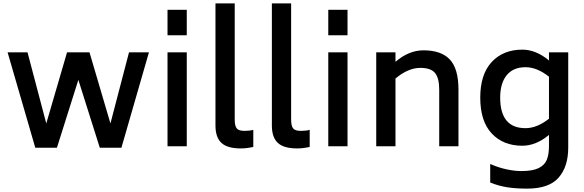

<svg xmlns="http://www.w3.org/2000/svg" viewBox="-20 -866 3458 1137"><path d="M862 -556 699 9H571L444 -393L317 9H189L25 -556H143L254 -135L377 -556H510L634 -135L744 -556Z M972 -808H1086V-657H972ZM972 -556H1086V0H972Z M1256 -123V-846H1370V-158Q1370 -120 1382 -105.5Q1394 -91 1428 -91Q1458 -91 1480 -97V4Q1441 13 1406 13Q1327 13 1291.5 -19.5Q1256 -52 1256 -123Z M1590 -123V-846H1704V-158Q1704 -120 1716 -105.5Q1728 -91 1762 -91Q1792 -91 1814 -97V4Q1775 13 1740 13Q1661 13 1625.5 -19.5Q1590 -52 1590 -123Z M1924 -808H2038V-657H1924ZM1924 -556H2038V0H1924Z M2695 -335V0H2581V-335Q2581 -404 2556 -434Q2531 -464 2469 -464Q2397 -464 2322 -401V0H2208V-556H2322V-500Q2401 -568 2488 -568Q2593 -568 2644 -513.5Q2695 -459 2695 -335Z M3345 -556V8Q3345 121 3288 186Q3231 251 3102 251Q3034 251 2983.5 243Q2933 235 2883 215V105Q2930 126 2978.5 136.5Q3027 147 3067 147Q3134 147 3169.5 129.5Q3205 112 3218 80.5Q3231 49 3231 -2V-67Q3154 -3 3073 -3Q2960 -3 2892 -75.5Q2824 -148 2824 -288Q2824 -426 2892 -499Q2960 -572 3073 -572Q3154 -572 3231 -508V-556ZM3231 -163V-412Q3160 -468 3092 -468Q3019 -468 2980.5 -420.5Q2942 -373 2942 -288Q2942 -107 3092 -107Q3160 -107 3231 -163Z"/></svg>

Font: Biryani SemiBold
Style: Regular
Weight: 600
Designer: Dan Reynolds and Mathieu Réguer
Foundry: Dan Reynolds and Mathieu Réguer
Version: Version 1.004; ttfautohint (v1.1) -l 5 -r 5 -G 72 -x 0 -D la